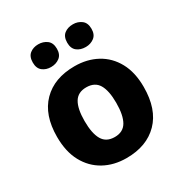

<svg xmlns="http://www.w3.org/2000/svg" viewBox="-178 -892 982 1034"><g transform="rotate(-30 313.5 -374.5)"><path d="M583 -276Q583 -138 510.5 -64Q438 10 312 10Q234 10 173.5 -23.5Q113 -57 78.5 -120.5Q44 -184 44 -276Q44 -412 116.5 -485.5Q189 -559 315 -559Q393 -559 453.5 -526Q514 -493 548.5 -430Q583 -367 583 -276ZM215 -276Q215 -199 238 -159.5Q261 -120 314 -120Q366 -120 389 -159.5Q412 -199 412 -276Q412 -352 389 -390.5Q366 -429 313 -429Q261 -429 238 -390.5Q215 -352 215 -276ZM131 -688Q131 -725 152.5 -742Q174 -759 205 -759Q236 -759 258.5 -742Q281 -725 281 -688Q281 -652 258.5 -635Q236 -618 205 -618Q174 -618 152.5 -635Q131 -652 131 -688ZM345 -688Q345 -725 366.5 -742Q388 -759 421 -759Q451 -759 473.5 -742Q496 -725 496 -688Q496 -652 473.5 -635Q451 -618 421 -618Q388 -618 366.5 -635Q345 -652 345 -688Z"/></g></svg>

Font: Noto Sans Sinhala UI ExtraBold
Style: Regular
Weight: 800
Designer: Jelle Bosma - Monotype Design Team
Foundry: Monotype Imaging Inc.
Version: Version 2.006; ttfautohint (v1.8.4.7-5d5b)